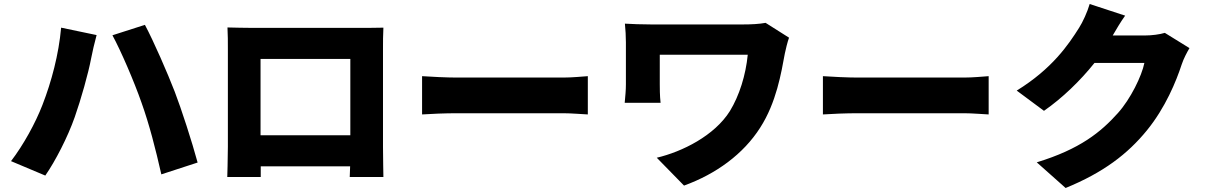

<svg xmlns="http://www.w3.org/2000/svg" viewBox="-20 -860 6040 958"><path d="M192 -337C157 -246 97 -137 35 -56L206 16C256 -56 318 -176 353 -276C384 -364 421 -495 435 -570C439 -593 453 -653 462 -685L285 -722C273 -588 237 -453 192 -337ZM686 -348C725 -239 756 -118 785 10L966 -49C938 -153 885 -316 852 -402C817 -493 746 -656 703 -736L541 -684C583 -607 649 -454 686 -348Z M1115 -723C1117 -692 1117 -646 1117 -614C1117 -545 1117 -199 1117 -128C1117 -73 1114 23 1114 23H1281V-30H1727L1725 23H1893C1893 23 1891 -83 1891 -126C1891 -199 1891 -545 1891 -614C1891 -648 1891 -689 1893 -722C1853 -721 1815 -721 1788 -721C1703 -721 1313 -721 1230 -721C1201 -721 1156 -722 1115 -723ZM1280 -185V-566H1728V-185Z M2086 -480V-289C2127 -292 2202 -295 2259 -295C2401 -295 2691 -295 2790 -295C2831 -295 2887 -290 2913 -289V-480C2884 -478 2835 -473 2790 -473C2692 -473 2402 -473 2259 -473C2210 -473 2126 -477 2086 -480Z M3917 -672 3800 -746C3768 -740 3728 -738 3687 -738C3608 -738 3273 -738 3229 -738C3181 -738 3132 -740 3098 -742C3101 -713 3103 -678 3103 -649C3103 -600 3103 -484 3103 -439C3103 -408 3100 -381 3097 -347H3276C3272 -382 3272 -424 3272 -439C3272 -484 3272 -555 3272 -587C3343 -587 3644 -587 3711 -587C3701 -485 3669 -383 3622 -306C3545 -183 3384 -103 3257 -73L3393 66C3553 8 3689 -91 3773 -223C3854 -349 3878 -496 3896 -593C3899 -609 3910 -654 3917 -672Z M4086 -480V-289C4127 -292 4202 -295 4259 -295C4401 -295 4691 -295 4790 -295C4831 -295 4887 -290 4913 -289V-480C4884 -478 4835 -473 4790 -473C4692 -473 4402 -473 4259 -473C4210 -473 4126 -477 4086 -480Z M5594 -782 5417 -840C5406 -801 5382 -749 5364 -721C5311 -637 5230 -517 5053 -408L5189 -307C5281 -371 5370 -457 5441 -546H5690C5677 -481 5621 -366 5558 -296C5473 -201 5369 -116 5153 -50L5297 78C5485 1 5606 -91 5703 -210C5795 -323 5849 -455 5876 -538C5886 -568 5902 -598 5915 -620L5792 -696C5766 -688 5726 -683 5693 -683H5532C5547 -709 5571 -750 5594 -782Z"/></svg>

Font: Noto Sans CJK TC Black
Style: Regular
Weight: 900
Designer: Ryoko NISHIZUKA 西塚涼子 (kana, bopomofo & ideographs); Paul D. Hunt (Latin, Greek & Cyrillic); Sandoll Communications 산돌커뮤니
Foundry: Adobe
Version: Version 2.004;hotconv 1.0.118;makeotfexe 2.5.65603